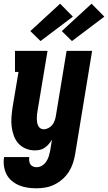

<svg xmlns="http://www.w3.org/2000/svg" viewBox="-27 -805 584 1038"><path d="M171 213Q146 213 122 209.5Q98 206 76.5 197Q55 188 37 173Q19 158 8.5 137.5Q-2 117 -5.5 93Q-9 69 -5 44H131Q130 54 131 64.5Q132 75 137 83Q142 91 151.5 95Q161 99 171 99Q186 99 200 90.5Q214 82 223 68.5Q232 55 236.5 40.5Q241 26 244 11L254 -50Q246 -37 236.5 -26Q227 -15 215 -6.5Q203 2 189 5Q175 8 161 8Q135 8 111.5 -2Q88 -12 72 -30Q56 -48 47.5 -72Q39 -96 36 -121Q33 -146 35 -172Q37 -198 41 -225L73 -416H54V-530H230L176 -206Q174 -196 173 -185.5Q172 -175 172 -164.5Q172 -154 173.5 -144.5Q175 -135 179 -126Q183 -117 191 -111.5Q199 -106 209 -106Q222 -106 234.5 -112.5Q247 -119 255.5 -129.5Q264 -140 268.5 -153Q273 -166 275 -178L333 -530H471L379 30Q375 54 367 78Q359 102 345 124Q331 146 311 163.5Q291 181 268 192.5Q245 204 220 208.5Q195 213 171 213ZM362 -583 307 -637 468 -785 537 -715ZM192 -583 137 -637 298 -785 367 -715Z"/></svg>

Font: Iosevka Slab Heavy
Style: Italic
Weight: 900
Italic angle: -9°
Monospace: yes
Designer: Belleve Invis
Foundry: Belleve Invis
Version: Version 11.1.0; ttfautohint (v1.8.3)